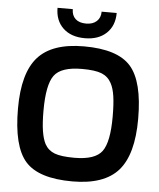

<svg xmlns="http://www.w3.org/2000/svg" viewBox="-56 -857 759 915"><g transform="rotate(5 323.5 -400.0)"><path d="M611 -315Q611 -144 543.5 -67.5Q476 9 324 9Q162 9 99 -62.5Q36 -134 36 -315Q36 -485 104 -561Q172 -637 324 -637Q485 -637 548 -565.5Q611 -494 611 -315ZM182 -157Q198 -128 229 -116Q260 -104 324 -104Q423 -104 456 -148.5Q489 -193 489 -315Q489 -374 483.5 -412Q478 -450 465 -474Q449 -504 418 -516.5Q387 -529 324 -529Q224 -529 191 -484Q158 -439 158 -315Q158 -256 164 -218Q170 -180 182 -157ZM393 -809H465Q465 -748 427 -712Q389 -676 324 -676Q258 -676 220 -712Q182 -748 182 -809H255Q255 -779 273 -762.5Q291 -746 324 -746Q356 -746 374.5 -763Q393 -780 393 -809Z"/></g></svg>

Font: Blinker SemiBold
Style: Regular
Weight: 600
Designer: Juergen Huber
Foundry: supertype
Version: Version 1.015;PS 1.15;hotconv 1.0.88;makeotf.lib2.5.647800